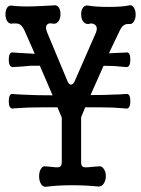

<svg xmlns="http://www.w3.org/2000/svg" viewBox="-20 -715 540 736"><path d="M73.2 -599.6 113.3 -508.8 44.9 -512.7 31.2 -513.7Q13.7 -517.6 13.7 -486.3Q13.7 -456.1 31.2 -458L64.5 -460Q85.9 -461.9 96.7 -462.9Q116.2 -462.9 132.8 -462.9L181.6 -349.6Q120.1 -349.6 84 -351.6Q53.7 -352.5 31.2 -354.5Q13.7 -358.4 13.7 -327.1Q13.7 -296.9 31.2 -298.8L34.2 -299.8Q63.5 -301.8 88.9 -302.7Q132.8 -303.7 200.2 -303.7L216.8 -264.6V-92.8Q216.8 -76.2 205.1 -74.2Q198.2 -72.3 168 -76.2L156.2 -77.1Q143.6 -80.1 136.7 -67.4Q129.9 -56.6 129.9 -39.1Q129.9 -22.5 136.7 -10.7Q143.6 2 156.2 1Q200.2 -4.9 255.9 -4.9Q310.5 -4.9 356.4 0Q370.1 1 377.9 -11.7Q385.7 -23.4 385.7 -40Q385.7 -56.6 377.9 -67.4Q370.1 -80.1 356.4 -77.1L342.8 -76.2Q309.6 -72.3 301.8 -74.2Q291 -76.2 291 -92.8V-265.6L306.6 -303.7Q374 -303.7 411.1 -302.7Q432.6 -301.8 454.1 -299.8L462.9 -298.8Q479.5 -296.9 479.5 -327.1Q479.5 -358.4 462.9 -354.5H457Q436.5 -352.5 417 -352.5Q385.7 -350.6 327.1 -350.6L377 -462.9Q396.5 -462.9 413.1 -461.9Q422.9 -461.9 438.5 -460L462.9 -458Q479.5 -456.1 479.5 -486.3Q479.5 -517.6 462.9 -513.7L439.5 -512.7L397.5 -510.7L439.5 -598.6Q446.3 -613.3 456.1 -619.1Q464.8 -624 474.6 -623Q486.3 -621.1 493.2 -632.8Q500 -643.6 500 -659.2Q500 -675.8 493.2 -685.5Q486.3 -697.3 474.6 -694.3Q449.2 -688.5 396.5 -688.5Q346.7 -688.5 319.3 -693.4Q305.7 -696.3 297.9 -685.5Q291 -675.8 291 -660.2Q291 -644.5 297.9 -633.8Q305.7 -622.1 319.3 -623Q332 -627.9 342.8 -621.1Q355.5 -612.3 348.6 -591.8L265.6 -402.3Q259.8 -390.6 252 -390.6Q245.1 -390.6 239.3 -402.3L161.1 -589.8Q151.4 -613.3 162.1 -622.1Q168.9 -627.9 184.6 -624Q197.3 -623 205.1 -634.8Q211.9 -645.5 211.9 -661.1Q211.9 -676.8 205.1 -686.5Q197.3 -697.3 184.6 -694.3Q134.8 -691.4 100.6 -690.4Q55.7 -689.5 25.4 -693.4Q13.7 -695.3 6.8 -684.6Q1 -674.8 1 -660.2Q1 -645.5 6.8 -634.8Q13.7 -624 25.4 -624L26.4 -625Q45.9 -626 52.7 -623Q63.5 -619.1 73.2 -599.6Z"/></svg>

Font: GungsuhChe
Style: Regular
Weight: 400
Monospace: yes
Version: Version 2.21